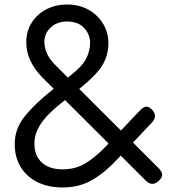

<svg xmlns="http://www.w3.org/2000/svg" viewBox="-20 -816 767 848"><path d="M257 12Q193 12 145.5 -11.5Q98 -35 71.5 -78Q45 -121 45 -180Q45 -247 89 -302Q133 -357 210 -418L293 -484Q343 -523 360 -556Q377 -589 378 -625Q378 -664 351.5 -692.5Q325 -721 276 -721Q232 -721 204 -694.5Q176 -668 176 -632Q176 -604 188 -578.5Q200 -553 226 -527L679 -75Q694 -60 696 -47Q698 -34 683 -19Q653 11 623 -19L165 -476Q132 -510 114 -548.5Q96 -587 96 -630Q96 -677 119.5 -715Q143 -753 184 -774.5Q225 -796 276 -796Q329 -796 370 -773.5Q411 -751 435 -711.5Q459 -672 459 -623Q458 -584 444.5 -552Q431 -520 403 -490Q375 -460 333 -426L252 -362Q215 -333 188 -304Q161 -275 146.5 -245Q132 -215 132 -183Q132 -128 165 -98Q198 -68 257 -68Q314 -68 358 -95Q402 -122 448 -170L596 -326Q610 -341 622 -344.5Q634 -348 649 -334Q664 -320 664.5 -305Q665 -290 651 -275L503 -118Q451 -60 392 -24Q333 12 257 12Z"/></svg>

Font: Comfortaa SemiBold
Style: Regular
Weight: 600
Designer: Johan Aakerlund
Foundry: Johan Aakerlund
Version: Version 3.104; ttfautohint (v1.8.1.43-b0c9)